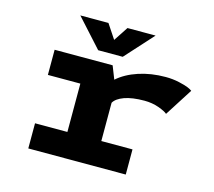

<svg xmlns="http://www.w3.org/2000/svg" viewBox="-100 -818 1050 940"><g transform="rotate(15 425.0 -347.5)"><path d="M577 -695 448.5 -553H324L195.5 -695H338L386.5 -622L434.5 -695ZM454 -127.5H612V0H118V-127.5H282V-372.5H117.5V-500H411.5L437.5 -434Q478.5 -470.5 541 -491.2Q603.5 -512 678 -512Q713.5 -512 746 -504.8Q778.5 -497.5 794 -490.8Q809.5 -484 815.5 -479L725.5 -338Q714.5 -348.5 680.5 -360.8Q646.5 -373 607.5 -373Q545.5 -373 506.2 -358.8Q467 -344.5 454 -321.5Z"/></g></svg>

Font: League Mono Wide
Style: Bold
Weight: 700
Width: 8
Designer: Tyler Finck
Foundry: The League of Moveable Type / Tyler Finck
Version: Version 2.210